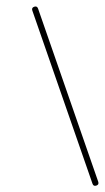

<svg xmlns="http://www.w3.org/2000/svg" viewBox="-20 -571 328 600"><path d="M87 -550Q96 -553 99 -544Q146 -409 193 -273.5Q240 -138 287 -3Q290 6 281 9Q272 12 269 3Q222 -132 175 -267.5Q128 -403 81 -538Q78 -547 87 -550Z"/></svg>

Font: FRB American Cursive Guidelines Extralight
Style: Italic
Weight: 200
Italic angle: -25°
Version: Version 2.0;Modular Font Editor K font №1